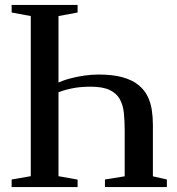

<svg xmlns="http://www.w3.org/2000/svg" viewBox="-20 -763 721 783"><path d="M210 -422.5Q234.5 -434.5 264 -442.5Q293.5 -450.5 324 -454.8Q354.5 -459 382 -459Q440.5 -459 480.2 -447.8Q520 -436.5 544.5 -416.5Q569 -396.5 581.8 -370.5Q594.5 -344.5 599 -315Q603.5 -285.5 603.5 -254.5V-44L660.5 -31V0H408V-31L488.5 -44V-232Q488.5 -269.5 485.2 -301.8Q482 -334 468.8 -358.2Q455.5 -382.5 427.2 -396Q399 -409.5 349 -409.5Q303.5 -409.5 267 -401.2Q230.5 -393 210 -382.5ZM105.5 -44.5V-697.5L27.5 -712V-743H296.5V-712L218.5 -697.5V-44.5L296.5 -30.5V0H27.5V-31Z"/></svg>

Font: Merriweather 96pt Medium
Style: Regular
Weight: 500
Version: Version 2.100